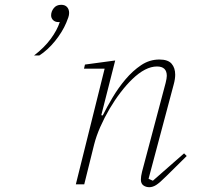

<svg xmlns="http://www.w3.org/2000/svg" viewBox="-20 -768 825 800"><path d="M602 12Q588 12 577.5 4.5Q567 -3 567 -20Q567 -33 572 -53L670 -422Q675 -442 675 -452Q675 -491 634 -491Q586 -491 531 -438Q507 -415 482.5 -383Q458 -351 436.5 -314.5Q415 -278 398 -239.5Q381 -201 372 -165L331 0H296L416 -482H330L334 -499L460 -516L402 -288L408 -287Q425 -321 449 -361.5Q473 -402 503 -437.5Q533 -473 568 -496.5Q603 -520 644 -520Q680 -520 695 -502.5Q710 -485 710 -457Q710 -439 704 -417L599 -23L617 -15L747 -129L758 -118L674 -35Q645 -6 630.5 3Q616 12 602 12ZM122 -537Q164 -569 191 -605.5Q218 -642 229 -676H223Q210 -676 201.5 -684Q193 -692 193 -704Q193 -720 204 -734Q215 -748 235 -748Q251 -748 259.5 -738.5Q268 -729 268 -714Q268 -705 264.5 -695Q261 -685 256 -673Q248 -654 236 -634.5Q224 -615 209 -596.5Q194 -578 177 -562.5Q160 -547 144 -537H122Z"/></svg>

Font: IBM Plex Serif ExtLt
Style: Italic
Weight: 200
Italic angle: -14°
Designer: Mike Abbink, Paul van der Laan, Pieter van Rosmalen
Foundry: Bold Monday
Version: Version 3.001